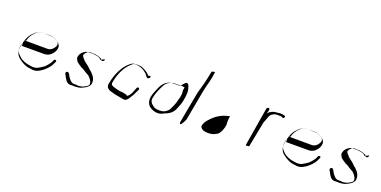

<svg xmlns="http://www.w3.org/2000/svg" viewBox="-16 -1336 4009 2019"><g transform="rotate(20 1988.0 -326.5)"><path d="M144 -278C146 -281 164 -281 164 -282C176 -327 195 -356 221 -382C240 -401 259 -417 292 -418C293 -419 379 -420 380 -420C408 -420 429 -413 447 -404C466 -394 493 -378 487 -348C486 -338 478 -324 472 -317C458 -295 434 -278 403 -278C403 -278 148 -279 148 -279C147 -279 146 -278 144 -278ZM143 -242C145 -241 137 -215 140 -215H388C435 -215 465 -238 487 -270C503 -293 513 -327 504 -349C498 -365 485 -380 471 -389C446 -403 429 -417 388 -417C388 -417 302 -418 303 -419C250 -420 219 -389 191 -358C156 -318 139 -263 127 -195C125 -186 125 -179 126 -171C127 -121 150 -93 183 -70C216 -47 257 -22 314 -20C313 -19 328 -18 327 -17C355 -15 377 -20 397 -30C439 -52 472 -81 501 -119C514 -136 523 -158 533 -178C543 -198 513 -205 506 -187C502 -177 497 -164 491 -155C477 -134 459 -113 441 -96C433 -90 411 -76 400 -69C381 -59 367 -47 342 -47C335 -46 328 -45 320 -46C319 -46 302 -47 302 -48C243 -54 190 -76 161 -108C138 -129 116 -157 126 -206C128 -216 130 -226 133 -236C136 -235 140 -242 143 -242Z M1009 -381C1009 -381 964 -360 964 -359C952 -386 906 -388 870 -393C870 -393 815 -392 816 -391C796 -391 782 -381 769 -371C749 -355 736 -338 730 -306C729 -299 730 -291 734 -283C739 -272 749 -254 760 -249C761 -249 768 -242 769 -242C776 -236 784 -231 793 -226C793 -225 804 -219 804 -218C813 -213 823 -211 832 -205C850 -192 866 -184 885 -172C886 -172 900 -164 901 -164C908 -157 923 -143 929 -134C939 -119 953 -101 949 -75C946 -69 943 -65 939 -61C930 -51 913 -45 902 -38C884 -28 858 -23 833 -24C829 -25 824 -26 816 -26H786C780 -27 764 -33 761 -36C739 -54 720 -81 708 -107C707 -107 701 -116 700 -116C691 -134 661 -114 669 -98C683 -73 696 -43 716 -22C724 -13 742 -2 762 -4C762 -4 791 -5 791 -5C798 -5 802 -5 806 -4C823 -3 841 -6 857 -9C877 -12 890 -21 907 -29C929 -39 960 -60 967 -89C977 -146 945 -179 918 -207C912 -213 897 -224 890 -230C891 -230 879 -241 880 -241C866 -254 850 -267 834 -278C834 -280 811 -295 812 -296C810 -299 808 -303 806 -306C800 -313 792 -316 788 -326C784 -332 778 -340 780 -348C784 -354 787 -364 792 -369C792 -369 801 -380 801 -379C811 -388 826 -399 843 -398C843 -397 896 -397 896 -396C900 -395 904 -394 909 -393C932 -390 952 -382 968 -374C972 -373 974 -364 975 -361C983 -344 1018 -363 1009 -381Z M1519 -379C1514 -383 1500 -370 1496 -376C1474 -405 1439 -422 1403 -438C1393 -443 1376 -441 1365 -444C1364 -445 1348 -444 1347 -444C1339 -445 1333 -443 1326 -443C1304 -444 1286 -433 1272 -421C1204 -365 1157 -273 1136 -160C1132 -143 1134 -128 1138 -118C1141 -109 1161 -93 1172 -89C1186 -86 1203 -78 1220 -75C1240 -70 1257 -66 1279 -63C1296 -61 1310 -56 1328 -54C1345 -52 1348 -49 1361 -56C1380 -66 1390 -83 1401 -102C1409 -117 1423 -134 1429 -152C1437 -170 1446 -184 1453 -202C1462 -223 1431 -230 1426 -211C1421 -196 1414 -184 1409 -169C1404 -154 1398 -141 1390 -131C1382 -118 1372 -103 1355 -99C1358 -102 1348 -106 1350 -108C1335 -111 1319 -115 1306 -118C1295 -120 1279 -118 1268 -121C1253 -125 1233 -127 1218 -133C1192 -142 1160 -145 1167 -182C1186 -286 1227 -368 1289 -422C1300 -432 1310 -440 1324 -441C1389 -441 1429 -416 1461 -387C1473 -375 1479 -361 1491 -351C1506 -339 1535 -367 1519 -379Z M1897 -390C1899 -388 1892 -359 1892 -355C1891 -354 1895 -339 1894 -338C1897 -323 1895 -301 1890 -279C1889 -278 1885 -257 1884 -257C1880 -241 1878 -230 1873 -215C1872 -215 1865 -191 1864 -190C1862 -183 1859 -176 1856 -172C1847 -155 1840 -128 1827 -114C1816 -101 1793 -82 1775 -78C1766 -75 1755 -71 1743 -72C1743 -72 1720 -71 1720 -72C1697 -73 1675 -78 1663 -88C1663 -89 1646 -101 1646 -102C1628 -116 1614 -136 1620 -171C1625 -200 1632 -224 1642 -248C1662 -292 1679 -346 1716 -370C1724 -376 1744 -386 1755 -388C1761 -390 1767 -392 1773 -393L1864 -394C1877 -394 1886 -392 1897 -390ZM1885 -429C1881 -430 1850 -389 1848 -389L1760 -388C1698 -382 1661 -340 1637 -287C1622 -251 1605 -215 1597 -174C1596 -157 1594 -141 1597 -127C1604 -98 1617 -77 1641 -63C1665 -49 1692 -37 1734 -39C1736 -41 1761 -44 1763 -47C1774 -50 1784 -55 1794 -62C1836 -74 1879 -104 1896 -147C1911 -182 1927 -217 1935 -261C1935 -269 1938 -277 1939 -285C1943 -305 1944 -336 1945 -351C1944 -381 1935 -404 1927 -427L1919 -435C1912 -447 1891 -443 1885 -429Z M1990 -11C1998 -9 2032 -74 2033 -82L2093 -410C2104 -470 2124 -529 2135 -589L2144 -650C2143 -651 2138 -650 2127 -649C2116 -648 2110 -644 2108 -641L2094 -572C2085 -527 2072 -482 2060 -437C2054 -415 2047 -396 2043 -374C2041 -371 1981 -37 1980 -34C1977 -23 1982 -13 1990 -11Z M2451 -268C2448 -252 2445 -229 2445 -218C2445 -206 2445 -183 2447 -169C2439 -123 2423 -78 2395 -54L2376 -44C2349 -26 2306 -20 2266 -25C2256 -27 2237 -30 2230 -36C2217 -44 2201 -56 2205 -78C2220 -131 2255 -159 2289 -192C2316 -217 2353 -238 2387 -251C2407 -256 2427 -265 2451 -268Z M2748 -41C2749 -41 2804 -328 2804 -328C2805 -334 2809 -340 2811 -344C2813 -353 2819 -364 2821 -371C2830 -397 2838 -425 2860 -435C2875 -447 2892 -452 2916 -452H2935C2946 -452 2958 -451 2966 -448C2965 -448 2973 -444 2972 -443C2990 -434 3006 -466 2987 -471C2986 -470 2975 -474 2975 -473C2963 -478 2948 -478 2930 -477C2929 -476 2906 -475 2906 -474C2863 -474 2836 -459 2810 -437C2798 -413 2805 -439 2814 -463C2816 -472 2814 -490 2805 -490C2796 -490 2784 -483 2782 -474C2782 -474 2709 -40 2710 -40C2710 -34 2746 -38 2748 -41Z M3101 -278C3103 -281 3121 -281 3121 -282C3133 -327 3152 -356 3178 -382C3197 -401 3216 -417 3249 -418C3250 -419 3336 -420 3337 -420C3365 -420 3386 -413 3404 -404C3423 -394 3450 -378 3444 -348C3443 -338 3435 -324 3429 -317C3415 -295 3391 -278 3360 -278C3360 -278 3105 -279 3105 -279C3104 -279 3103 -278 3101 -278ZM3100 -242C3102 -241 3094 -215 3097 -215H3345C3392 -215 3422 -238 3444 -270C3460 -293 3470 -327 3461 -349C3455 -365 3442 -380 3428 -389C3403 -403 3386 -417 3345 -417C3345 -417 3259 -418 3260 -419C3207 -420 3176 -389 3148 -358C3113 -318 3096 -263 3084 -195C3082 -186 3082 -179 3083 -171C3084 -121 3107 -93 3140 -70C3173 -47 3214 -22 3271 -20C3270 -19 3285 -18 3284 -17C3312 -15 3334 -20 3354 -30C3396 -52 3429 -81 3458 -119C3471 -136 3480 -158 3490 -178C3500 -198 3470 -205 3463 -187C3459 -177 3454 -164 3448 -155C3434 -134 3416 -113 3398 -96C3390 -90 3368 -76 3357 -69C3338 -59 3324 -47 3299 -47C3292 -46 3285 -45 3277 -46C3276 -46 3259 -47 3259 -48C3200 -54 3147 -76 3118 -108C3095 -129 3073 -157 3083 -206C3085 -216 3087 -226 3090 -236C3093 -235 3097 -242 3100 -242Z M3966 -381C3966 -381 3921 -360 3921 -359C3909 -386 3863 -388 3827 -393C3827 -393 3772 -392 3773 -391C3753 -391 3739 -381 3726 -371C3706 -355 3693 -338 3687 -306C3686 -299 3687 -291 3691 -283C3696 -272 3706 -254 3717 -249C3718 -249 3725 -242 3726 -242C3733 -236 3741 -231 3750 -226C3750 -225 3761 -219 3761 -218C3770 -213 3780 -211 3789 -205C3807 -192 3823 -184 3842 -172C3843 -172 3857 -164 3858 -164C3865 -157 3880 -143 3886 -134C3896 -119 3910 -101 3906 -75C3903 -69 3900 -65 3896 -61C3887 -51 3870 -45 3859 -38C3841 -28 3815 -23 3790 -24C3786 -25 3781 -26 3773 -26H3743C3737 -27 3721 -33 3718 -36C3696 -54 3677 -81 3665 -107C3664 -107 3658 -116 3657 -116C3648 -134 3618 -114 3626 -98C3640 -73 3653 -43 3673 -22C3681 -13 3699 -2 3719 -4C3719 -4 3748 -5 3748 -5C3755 -5 3759 -5 3763 -4C3780 -3 3798 -6 3814 -9C3834 -12 3847 -21 3864 -29C3886 -39 3917 -60 3924 -89C3934 -146 3902 -179 3875 -207C3869 -213 3854 -224 3847 -230C3848 -230 3836 -241 3837 -241C3823 -254 3807 -267 3791 -278C3791 -280 3768 -295 3769 -296C3767 -299 3765 -303 3763 -306C3757 -313 3749 -316 3745 -326C3741 -332 3735 -340 3737 -348C3741 -354 3744 -364 3749 -369C3749 -369 3758 -380 3758 -379C3768 -388 3783 -399 3800 -398C3800 -397 3853 -397 3853 -396C3857 -395 3861 -394 3866 -393C3889 -390 3909 -382 3925 -374C3929 -373 3931 -364 3932 -361C3940 -344 3975 -363 3966 -381Z"/></g></svg>

Font: Photofail
Style: It
Weight: 400
Foundry: Cannot Into Space Fonts
Version: Version 0.97